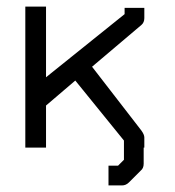

<svg xmlns="http://www.w3.org/2000/svg" viewBox="-20 -498 532 584"><path d="M120 -177V-49H57V-478H120V-263L359 -455V-474H419V-443Q419 -429.5 410 -422L260 -295L410 -101Q419 -88.5 419 -80V-49H417V0Q417 14 408 21L372 57Q363 66 351 66H310V36V6H339L357 -12V-70.5L209 -253Z"/></svg>

Font: IBM 3270 Semi-Condensed
Style: Condensed
Weight: 400
Monospace: yes
Version: Version 2.3.1